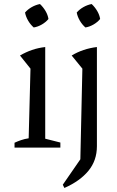

<svg xmlns="http://www.w3.org/2000/svg" viewBox="-20 -731 579 951"><path d="M52 0V-24Q67 -31 84.5 -37Q102 -43 122 -46L131 -391L79 -456Q108 -473 138.5 -483.5Q169 -494 204 -498V-44L279 -25V0ZM178 -711Q194 -696 205.5 -676.5Q217 -657 220 -637Q207 -621 187 -609.5Q167 -598 147 -595Q131 -609 119.5 -628.5Q108 -648 104 -669Q118 -685 137.5 -696Q157 -707 178 -711ZM299 200 291 184 378 58 388 -391 335 -456Q363 -473 394.5 -483.5Q426 -494 460 -498V-7Q460 64 418 115Q376 166 299 200ZM434 -711Q450 -696 461.5 -676.5Q473 -657 476 -637Q463 -621 443 -609.5Q423 -598 403 -595Q387 -609 375.5 -628.5Q364 -648 360 -669Q374 -685 393.5 -696Q413 -707 434 -711Z"/></svg>

Font: Piazzolla Thin
Style: Regular
Weight: 400
Version: Version 2.001